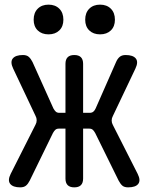

<svg xmlns="http://www.w3.org/2000/svg" viewBox="-20 -797 640 827"><path d="M108 -19Q101 -5 92 2.5Q83 10 67 10Q36 10 24 -5Q12 -20 26 -48L133 -260Q138 -269 138 -279Q138 -289 133 -298L37 -501Q23 -530 35 -545Q47 -560 79 -560Q95 -560 104 -552Q113 -544 120 -530L210 -330Q215 -321 220.5 -316Q226 -311 236 -311H262V-522Q262 -541 271.5 -550.5Q281 -560 300 -560Q319 -560 328.5 -550.5Q338 -541 338 -522V-311H366Q376 -311 382 -316Q388 -321 392 -330L480 -530Q486 -544 495.5 -552Q505 -560 521 -560Q553 -560 565 -545Q577 -530 563 -501L466 -297Q461 -288 461 -278Q461 -268 466 -259L573 -48Q587 -20 575.5 -5Q564 10 532 10Q516 10 507.5 3Q499 -4 491 -19L390 -224Q385 -233 379.5 -238Q374 -243 364 -243H338V-28Q338 -9 328.5 0.5Q319 10 300 10Q281 10 271.5 0.5Q262 -9 262 -28V-243H234Q224 -243 218.5 -238Q213 -233 208 -224ZM411 -649Q382 -649 364.5 -666Q347 -683 347 -712Q347 -742 364.5 -759.5Q382 -777 411 -777Q440 -777 457.5 -759.5Q475 -742 475 -712Q475 -683 457.5 -666Q440 -649 411 -649ZM189 -649Q160 -649 142.5 -666Q125 -683 125 -712Q125 -742 142.5 -759.5Q160 -777 189 -777Q218 -777 235.5 -759.5Q253 -742 253 -712Q253 -683 235.5 -666Q218 -649 189 -649Z"/></svg>

Font: Maple Mono NL
Style: Regular
Weight: 400
Monospace: yes
Designer: subframe7536
Version: Version 7.000